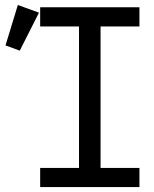

<svg xmlns="http://www.w3.org/2000/svg" viewBox="-20 -762 626 782"><path d="M52.7 -741.7 138.7 -710.4 60.5 -555.7 2.4 -577.1ZM143.6 0V-78.1H301.8V-654.3H143.6V-732.4H547.9V-654.3H389.6V-78.1H547.9V0Z"/></svg>

Font: Consola Mono
Style: Book
Weight: 400
Monospace: yes
Version: Version 2.001